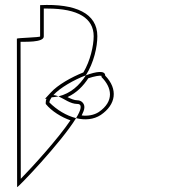

<svg xmlns="http://www.w3.org/2000/svg" viewBox="-20 -717 729 785"><path d="M49 -559 50 48C50 54 231 -135 291 -234C251 -244 212 -268 182 -298C182 -305 186 -311 191 -319C201 -320 210 -321 219 -323C212 -326 205 -328 198 -328C225 -358 283 -391 331 -409C364 -461 378 -526 378 -569C378 -662 290 -703 144 -696V-568C144 -564 49 -562 49 -559ZM64 -546C78 -547 159 -542 159 -568V-682H174C300 -682 363 -642 363 -569C363 -530 349 -468 321 -421C271 -401 216 -370 187 -338L164 -313H170C168 -308 167 -304 167 -298V-292C191 -262 233 -237 268 -225C217 -149 112 -34 65 14ZM219 -323C242 -313 268 -292 296 -292C318 -292 312 -268 291 -234C327 -225 363 -228 392 -247C454 -289 464 -352 410 -408C410 -430 374 -425 331 -409C305 -368 269 -335 219 -323ZM256 -320C294 -338 320 -365 341 -397C368 -406 389 -409 395 -407V-402C438 -359 448 -303 384 -259C364 -246 338 -242 314 -245C320 -258 325 -268 325 -279C325 -295 312 -307 296 -307C284 -307 270 -313 256 -320Z"/></svg>

Font: Ampere
Style: OuLn
Weight: 400
Version: Version 1